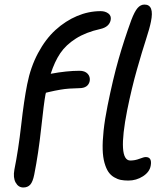

<svg xmlns="http://www.w3.org/2000/svg" viewBox="-20 -768 724 841"><path d="M542 22.9Q523.4 22.9 509 20Q494.6 17.1 479.7 8.3Q464.8 -0.5 454.8 -15.1Q444.8 -29.8 437.7 -54.7Q430.7 -79.6 429.7 -113.5Q428.7 -147.5 433.8 -196Q439 -244.6 451.2 -305.2Q475.1 -423.8 499.3 -508.3Q523.4 -592.8 555.2 -680.2Q569.3 -717.3 582.5 -732.7Q595.7 -748 612.8 -748Q656.7 -748 641.1 -672.9Q635.7 -645 619.4 -595Q603 -544.9 580.1 -464.4Q557.1 -383.8 537.1 -285.2Q493.7 -64.9 550.8 -64.9Q571.3 -64.9 590.8 -72.5Q610.4 -80.1 618.2 -80.1Q647 -80.1 640.1 -42Q635.3 -14.6 606.2 4.2Q577.1 22.9 542 22.9ZM82 53.2Q60.5 53.2 48.6 31.7Q36.6 10.3 43 -24.9Q60.5 -111.3 72.8 -220Q85 -328.6 99.1 -398.9Q113.8 -474.1 146.7 -535.6Q179.7 -597.2 223.1 -636.7Q266.6 -676.3 317.4 -697.8Q368.2 -719.2 420.9 -719.2Q440.9 -719.2 454.6 -709Q468.3 -698.7 464.8 -680.2Q458.5 -649.9 419.9 -641.1Q356 -627 312.3 -599.1Q268.6 -571.3 243.9 -534.7Q219.2 -498 202.1 -444.8Q272.9 -458 328.1 -458Q351.6 -458 363.8 -445.1Q376 -432.1 373 -413.1Q366.2 -381.8 327.1 -381.8Q303.7 -381.3 283.4 -379.9Q263.2 -378.4 246.3 -375.5Q229.5 -372.6 220.7 -370.8Q211.9 -369.1 197.5 -365.7Q183.1 -362.3 181.2 -361.8Q180.7 -360.4 180.2 -357.9Q179.7 -355.5 179.2 -354Q172.4 -317.9 160.4 -206.8Q148.4 -95.7 129.9 -2.9Q123.5 28.8 112.3 41Q101.1 53.2 82 53.2Z"/></svg>

Font: Shantell Sans Bouncy
Style: Italic
Weight: 400
Italic angle: -11.31°
Designer: Stephen Nixon, Anya Danilova, Shantell Martin
Foundry: Arrow Type
Version: Version 1.006;[9816181b4]